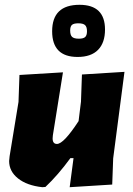

<svg xmlns="http://www.w3.org/2000/svg" viewBox="-20 -775 554 799"><path d="M311 -755Q417 -755 417 -652Q417 -597 388 -567.5Q359 -538 303 -538Q197 -538 197 -645Q197 -755 311 -755ZM306 -678Q287 -678 279.5 -671.5Q272 -665 272 -648Q272 -629 280 -621.5Q288 -614 308 -614Q327 -614 334.5 -621Q342 -628 342 -645Q342 -663 334 -670.5Q326 -678 306 -678ZM242 -474 200 -212 199 -199Q199 -176 217 -176Q245 -176 307 -271L317 -352L321 -465L498 -476L451 -116L447 -7L270 4L286 -117H273Q222 -47 169 3L156 4Q92 -3 55 -32.5Q18 -62 18 -105L20 -125L57 -351L61 -463Z"/></svg>

Font: Alegreya Sans SC Black
Style: Italic
Weight: 900
Italic angle: -7°
Designer: Juan Pablo del Peral
Foundry: Huerta Tipografica
Version: Version 2.007